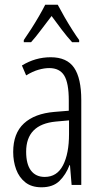

<svg xmlns="http://www.w3.org/2000/svg" viewBox="-20 -785 431 815"><path d="M195 -542Q264 -542 294.5 -497.5Q325 -453 325 -360V0H284L277 -84H275Q260 -44 232.5 -17Q205 10 156 10Q114 10 87.5 -11Q61 -32 48.5 -66Q36 -100 36 -140Q36 -219 81.5 -261Q127 -303 211 -310L272 -315V-358Q272 -433 252.5 -464.5Q233 -496 189 -496Q168 -496 143.5 -489Q119 -482 91 -465L73 -507Q130 -542 195 -542ZM217 -269Q91 -257 91 -141Q91 -88 111.5 -61Q132 -34 170 -34Q222 -34 247.5 -83.5Q273 -133 273 -216V-274ZM225 -765Q237 -742 254 -712.5Q271 -683 288 -656.5Q305 -630 316 -615V-606H286Q265 -629 242.5 -658.5Q220 -688 199 -717Q178 -690 154.5 -658.5Q131 -627 112 -606H81V-615Q95 -635 112 -661.5Q129 -688 145 -715.5Q161 -743 172 -765Z"/></svg>

Font: Noto Sans Sinhala UI ExtraCondensed Light
Style: Regular
Weight: 300
Width: 2
Designer: Jelle Bosma - Monotype Design Team
Foundry: Monotype Imaging Inc.
Version: Version 2.006; ttfautohint (v1.8.4.7-5d5b)